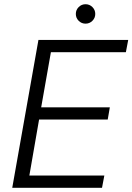

<svg xmlns="http://www.w3.org/2000/svg" viewBox="-20 -889 627 909"><path d="M38 0 162 -700H587L576 -642H221L175 -381H500L490 -323H165L119 -58H474L463 0ZM385 -777Q366 -777 352.5 -790.5Q339 -804 339 -823Q339 -842 352.5 -855.5Q366 -869 385 -869Q404 -869 417.5 -855.5Q431 -842 431 -823Q431 -804 417.5 -790.5Q404 -777 385 -777Z"/></svg>

Font: DM Sans 9pt Light
Style: Italic
Weight: 300
Italic angle: -10°
Version: Version 4.004;gftools[0.9.30]